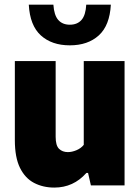

<svg xmlns="http://www.w3.org/2000/svg" viewBox="-20 -818 618 847"><path d="M219.5 9.5Q170 9.5 130.5 -11Q91 -31.5 68.2 -77.5Q45.5 -123.5 45.5 -200V-548.5H225.5V-214.5Q225.5 -176 240.5 -161.5Q255.5 -147 279.5 -147Q297 -147 317 -155.2Q337 -163.5 349.5 -179V-548.5H529.5V0H381L368.5 -55H361Q304 9.5 219.5 9.5ZM288 -618Q208.5 -618 160.2 -661.8Q112 -705.5 107 -797.5H215.5Q218.5 -751 237 -730Q255.5 -709 288 -709Q321 -709 339.5 -730Q358 -751 360.5 -797.5H469Q464 -705.5 415.8 -661.8Q367.5 -618 288 -618Z"/></svg>

Font: Encode Sans SmCnd XBd
Style: Regular
Weight: 800
Width: 4
Designer: Multiple Designers
Foundry: Impallari Type
Version: Version 3.002; ttfautohint (v1.8.3) -l 8 -r 50 -G 200 -x 14 